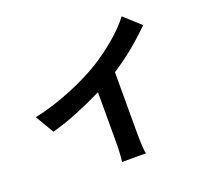

<svg xmlns="http://www.w3.org/2000/svg" viewBox="-141 -979 1282 1194"><g transform="rotate(-20 500.0 -382.0)"><path d="M620 -87Q620 -70 620.5 -51Q621 -32 622 -14Q623 4 624.5 19.5Q626 35 629 44H471Q472 35 473.5 19.5Q475 4 476 -14Q477 -32 477.5 -51Q478 -70 478 -87V-415Q400 -376 311 -339.5Q222 -303 134 -279L62 -401Q128 -415 191.5 -435.5Q255 -456 313.5 -480Q372 -504 423.5 -530Q475 -556 517 -582Q555 -606 592.5 -633.5Q630 -661 664.5 -690.5Q699 -720 728 -750Q757 -780 778 -808L885 -711Q828 -654 761.5 -599Q695 -544 620 -496Z"/></g></svg>

Font: SpoqaHanSansJP-Bold
Style: Regular
Weight: 700
Designer: [Source Han Sans]
Ryoko NISHIZUKA  (kana & ideographs); Paul D. Hunt (Latin, Greek & Cyrillic); Wenlong ZHANG  (bopomofo
Foundry: Spoqa (http://bi.spoqa.com)
Version: Version 1.002.20150607